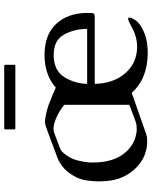

<svg xmlns="http://www.w3.org/2000/svg" viewBox="74 -772 713 900"><g transform="rotate(-90 430.0 -321.5)"><path d="M278.8 -657.7H571.8Q576.7 -657.7 576.7 -652.8V-610.8Q576.7 -605.5 571.8 -605.5H278.8Q273.9 -605.5 273.9 -610.8V-652.8Q273.9 -657.7 278.8 -657.7ZM745.1 -269Q745.1 -328.6 718.5 -377.2Q691.9 -425.8 623 -425.8H617.7Q548.8 -423.8 519 -376Q489.3 -328.1 487.3 -269ZM276.4 -426.8Q266.6 -426.8 252.9 -421.6Q239.3 -416.5 221.9 -409.9Q204.6 -403.3 189.7 -397.7Q174.8 -392.1 167.5 -384.3Q137.2 -352.1 127.9 -311.8Q118.7 -271.5 118.7 -249Q118.7 -226.6 119.6 -215.3Q125 -145 157.7 -100.3Q190.4 -55.7 239.7 -42Q258.3 -36.6 270.8 -36.6Q283.2 -36.6 291.7 -37.4Q300.3 -38.1 313.2 -42.7Q326.2 -47.4 350.1 -56.4Q374 -65.4 389.2 -71.3V-375.5Q369.1 -394 336.4 -409.9Q303.7 -425.8 278.3 -426.8ZM622.1 -468.8Q718.3 -468.8 769 -413.6Q819.8 -358.4 819.8 -269Q819.8 -249.5 818.6 -241.5Q817.4 -233.4 798.8 -233.4H487.3Q489.3 -154.3 527.8 -102.3Q566.4 -50.3 624.5 -38.6Q641.6 -34.7 659.2 -34.7Q706.1 -34.7 745.1 -55.7Q784.2 -76.7 790 -76.7Q795.9 -76.7 797.1 -75.4Q798.3 -74.2 798.3 -69.6Q798.3 -64.9 791.3 -51.5Q784.2 -38.1 775.9 -30.8Q722.7 15.1 631.8 15.1Q511.2 14.2 445.3 -60.1L254.9 6.8Q239.3 12.2 229 12.2H209Q139.6 8.8 89.4 -44.4Q39.1 -97.7 32.2 -175.3Q30.3 -195.8 30.3 -218Q30.3 -240.2 34.9 -272.9Q39.6 -305.7 59.1 -337.2Q78.6 -368.7 99.4 -384Q120.1 -399.4 133.3 -405.3Q172.4 -419.9 211.7 -434.6Q251 -449.2 274.9 -458Q298.8 -466.8 306.2 -466.8H308.6Q339.8 -465.3 384.3 -451.2Q438 -431.2 469.7 -416Q528.3 -467.8 620.1 -468.8Z"/></g></svg>

Font: Caudex
Style: Regular
Weight: 400
Version: Version 1.04